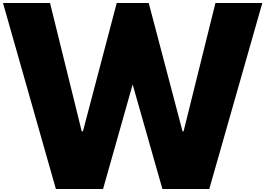

<svg xmlns="http://www.w3.org/2000/svg" viewBox="-42 -1258 1766 1278"><path d="M1039 0H1351L1704 -1238H1392L1180 -384H1173L948 -1238H735L510 -384H502L291 -1238H-22L330 0H644L841 -696Z"/></svg>

Font: Hussar Dziwak
Style: Regular
Weight: 400
Version: Version 1.022